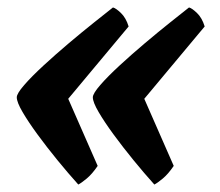

<svg xmlns="http://www.w3.org/2000/svg" viewBox="-20 -517 590 515"><path d="M190 -22Q163 -52 134 -87.5Q105 -123 80.5 -156.5Q56 -190 40.5 -216.5Q25 -243 25 -256Q25 -266 45 -289Q65 -312 97 -341.5Q129 -371 164.5 -401Q200 -431 232 -456.5Q264 -482 283 -497Q291 -495 304.5 -482Q318 -469 325 -446L163 -252L242 -72Q227 -50 212.5 -38Q198 -26 190 -22ZM394 -22Q367 -52 338 -87.5Q309 -123 284.5 -156.5Q260 -190 244.5 -216.5Q229 -243 229 -256Q229 -266 249 -289Q269 -312 301 -341.5Q333 -371 368.5 -401Q404 -431 436 -456.5Q468 -482 487 -497Q495 -495 508.5 -482Q522 -469 529 -446L367 -252L446 -72Q431 -50 416.5 -38Q402 -26 394 -22Z"/></svg>

Font: Texturina 72pt 72pt Black
Style: Italic
Weight: 900
Italic angle: -11°
Designer: Guillermo Torres Carreño
Foundry: Omnibus-Type
Version: Version 1.002; ttfautohint (v1.8.3)